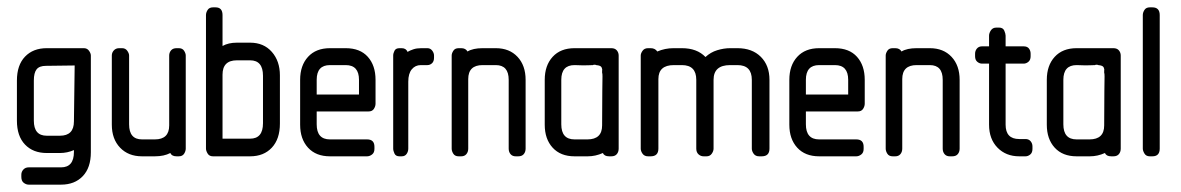

<svg xmlns="http://www.w3.org/2000/svg" viewBox="-20 -425 3211 522"><path d="M58 77Q51 77 44.5 72Q38 67 38 56V50Q38 42 43.5 36Q49 30 58 30H146Q181 30 181 -12V-17Q163 -9 143 -9H107Q70 -9 48 -32Q26 -55 26 -97V-206Q26 -248 48 -271Q70 -294 107 -294H208Q217 -294 222 -287Q227 -280 227 -274V-11Q227 31 205 54Q183 77 146 77ZM105 -246Q87 -246 79.5 -236.5Q72 -227 72 -206V-97Q72 -56 107 -56H143Q181 -56 181 -95L183 -247Z M460 0Q447 0 443 -9Q426 0 401 0H366Q329 0 306.5 -23.5Q284 -47 284 -86V-274Q284 -282 289.5 -288Q295 -294 304 -294H312Q321 -294 326 -287Q331 -280 331 -274V-87Q331 -46 366 -46H401Q440 -46 440 -84V-274Q440 -282 445 -288Q450 -294 460 -294H466Q476 -294 480.5 -287Q485 -280 485 -274V-21Q485 -14 480.5 -7Q476 0 466 0Z M559 0Q549 0 544.5 -7.5Q540 -15 540 -21V-384Q540 -391 544.5 -398Q549 -405 559 -405H566Q585 -405 585 -384V-300Q601 -309 624 -309H660Q697 -309 719 -284Q741 -259 741 -220V-89Q741 -47 719 -23.5Q697 0 660 0ZM695 -219Q695 -261 660 -261H624Q585 -261 585 -222V-48H660Q695 -48 695 -90Z M841 -122V-87Q841 -46 877 -46H978Q998 -46 998 -26V-20Q998 -10 991.5 -5Q985 0 978 0H877Q839 0 817.5 -23.5Q796 -47 796 -86V-208Q796 -247 817.5 -270.5Q839 -294 877 -294H920Q959 -294 980 -270.5Q1001 -247 1001 -208V-143Q1001 -136 996.5 -129Q992 -122 982 -122ZM877 -248Q841 -248 841 -208V-168H956V-208Q956 -248 920 -248Z M1124 -248Q1109 -248 1099.5 -236.5Q1090 -225 1090 -203V-21Q1090 -13 1085.5 -6.5Q1081 0 1072 0H1066Q1056 0 1052.5 -7.5Q1049 -15 1049 -21V-274Q1049 -280 1052.5 -287Q1056 -294 1066 -294H1072Q1084 -294 1088 -284Q1095 -288 1104 -291Q1113 -294 1125 -294H1142Q1150 -294 1155 -287.5Q1160 -281 1160 -274V-268Q1160 -258 1154.5 -253Q1149 -248 1142 -248Z M1382 0Q1373 0 1368 -6Q1363 -12 1363 -21V-208Q1363 -248 1328 -248H1292Q1253 -248 1253 -210V-21Q1253 -12 1248 -6Q1243 0 1234 0H1227Q1217 0 1212.5 -7Q1208 -14 1208 -21V-274Q1208 -280 1212.5 -287Q1217 -294 1227 -294H1234Q1246 -294 1251 -285Q1266 -294 1292 -294H1328Q1365 -294 1387 -270.5Q1409 -247 1409 -208V-21Q1409 -12 1404 -6Q1399 0 1389 0Z M1636 0Q1623 0 1619 -9Q1599 0 1578 0H1542Q1504 0 1482.5 -23.5Q1461 -47 1461 -86V-208Q1461 -247 1482.5 -270.5Q1504 -294 1542 -294H1642Q1652 -294 1657 -288Q1662 -282 1662 -274V-21Q1662 -12 1657 -6Q1652 0 1642 0ZM1618 -217Q1618 -226 1617 -227V-233Q1618 -237 1615.5 -242Q1613 -247 1601 -248Q1600 -249 1596 -249Q1593 -249 1592 -248Q1588 -248 1577.5 -247.5Q1567 -247 1542 -248Q1506 -248 1506 -208V-87Q1506 -46 1542 -46H1577Q1617 -46 1617 -84Q1617 -148 1617.5 -177Q1618 -206 1618 -217Z M2044 0Q2034 0 2029 -7Q2024 -14 2024 -21V-208Q2024 -248 1985 -248H1965Q1920 -248 1920 -208V-21Q1920 -14 1915 -7Q1910 0 1901 0H1893Q1885 0 1879 -5.5Q1873 -11 1873 -21V-208Q1873 -248 1834 -248H1812Q1770 -248 1770 -210V-21Q1770 0 1749 0H1742Q1732 0 1727 -7Q1722 -14 1722 -21V-274Q1722 -280 1727 -287Q1732 -294 1742 -294H1749Q1761 -294 1767 -285Q1788 -294 1811 -294H1834Q1875 -294 1898 -270Q1912 -283 1930 -288.5Q1948 -294 1965 -294H1985Q2025 -294 2048.5 -270.5Q2072 -247 2072 -208V-21Q2072 0 2051 0Z M2171 -122V-87Q2171 -46 2207 -46H2308Q2328 -46 2328 -26V-20Q2328 -10 2321.5 -5Q2315 0 2308 0H2207Q2169 0 2147.5 -23.5Q2126 -47 2126 -86V-208Q2126 -247 2147.5 -270.5Q2169 -294 2207 -294H2250Q2289 -294 2310 -270.5Q2331 -247 2331 -208V-143Q2331 -136 2326.5 -129Q2322 -122 2312 -122ZM2207 -248Q2171 -248 2171 -208V-168H2286V-208Q2286 -248 2250 -248Z M2562 0Q2553 0 2548 -6Q2543 -12 2543 -21V-208Q2543 -248 2508 -248H2472Q2433 -248 2433 -210V-21Q2433 -12 2428 -6Q2423 0 2414 0H2407Q2397 0 2392.5 -7Q2388 -14 2388 -21V-274Q2388 -280 2392.5 -287Q2397 -294 2407 -294H2414Q2426 -294 2431 -285Q2446 -294 2472 -294H2508Q2545 -294 2567 -270.5Q2589 -247 2589 -208V-21Q2589 -12 2584 -6Q2579 0 2569 0Z M2751 0Q2715 0 2692 -23.5Q2669 -47 2669 -86V-252H2650Q2643 -252 2637 -257Q2631 -262 2631 -272V-279Q2631 -287 2636 -293Q2641 -299 2650 -299H2669V-328Q2669 -335 2674 -342.5Q2679 -350 2689 -350H2696Q2707 -350 2710.5 -341.5Q2714 -333 2714 -328V-299H2763Q2773 -299 2777.5 -293Q2782 -287 2782 -279V-272Q2782 -262 2776 -257Q2770 -252 2763 -252H2714V-86Q2714 -47 2751 -47H2768Q2777 -47 2782 -41Q2787 -35 2787 -27V-20Q2787 -10 2781 -5Q2775 0 2768 0Z M3001 0Q2988 0 2984 -9Q2964 0 2943 0H2907Q2869 0 2847.5 -23.5Q2826 -47 2826 -86V-208Q2826 -247 2847.5 -270.5Q2869 -294 2907 -294H3007Q3017 -294 3022 -288Q3027 -282 3027 -274V-21Q3027 -12 3022 -6Q3017 0 3007 0ZM2983 -217Q2983 -226 2982 -227V-233Q2983 -237 2980.5 -242Q2978 -247 2966 -248Q2965 -249 2961 -249Q2958 -249 2957 -248Q2953 -248 2942.5 -247.5Q2932 -247 2907 -248Q2871 -248 2871 -208V-87Q2871 -46 2907 -46H2942Q2982 -46 2982 -84Q2982 -148 2982.5 -177Q2983 -206 2983 -217Z M3106 0Q3096 0 3091.5 -7.5Q3087 -15 3087 -21V-384Q3087 -391 3091.5 -398Q3096 -405 3106 -405H3113Q3133 -405 3133 -384V-21Q3133 0 3113 0Z"/></svg>

Font: Chathura ExtraBold
Style: Regular
Weight: 800
Designer: Appaji Ambarisha Darbha
Foundry: Aditya Fonts
Version: Version 1.002 2016